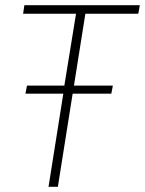

<svg xmlns="http://www.w3.org/2000/svg" viewBox="-20 -720 559 740"><path d="M513 -667H309L265 -390H415L409 -359H260L203 0H167L224 -359H78L84 -390H228L273 -667H69L74 -700H519Z"/></svg>

Font: Georama ExtraCondensed Thin ExtraLight
Style: Italic
Weight: 250
Italic angle: -9°
Version: Version 1.001